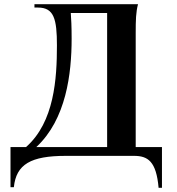

<svg xmlns="http://www.w3.org/2000/svg" viewBox="-20 -742 841 914"><path d="M751 -42H626V-584C626 -647 627 -684 637 -722H144V-706H161C237 -706 251 -651 251 -526C251 -368 239 -161 104 -42H30V149H46C57 40 127 0 293 0H618C684 0 724 26 735 152H751ZM153 -42C295 -174 321 -391 321 -558C321 -618 319 -652 317 -680H490V-42Z"/></svg>

Font: Sinistre
Style: Bold
Weight: 700
Designer: Jules Durand
Foundry: Collletttivo
Version: Version 69.420;Glyphs 3.2 (3217)